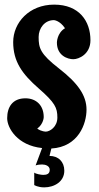

<svg xmlns="http://www.w3.org/2000/svg" viewBox="-20 -614 426 830"><path d="M258 124C258 85 232 60 194 60L202 28C320 21 354 -80 354 -140C354 -202 316 -255 235 -318C154 -381 147 -406 147 -454C147 -492 173 -527 213 -527C213 -527 238 -526 261 -492C226 -471 226 -430 226 -430C226 -373 273 -358 297 -358C321 -358 371 -380 371 -440C371 -522 323 -594 214 -594C106 -594 37 -516 37 -432C37 -348 76 -294 147 -232C218 -170 228 -148 228 -106C228 -65 195 -45 178 -45C178 -45 159 -45 141 -58C169 -79 169 -108 169 -108C169 -159 136 -189 90 -189C34 -189 11 -151 11 -103C11 -61 55 15 162 26L134 101C143 98 153 97 162 97C176 97 195 103 195 120C195 138 182 142 167 142C158 142 134 138 128 132V186C128 186 144 196 171 196C215 196 258 171 258 124Z"/></svg>

Font: Rum Raisin
Style: Regular
Weight: 400
Designer: Astigmatic (AOETI)
Foundry: Astigmatic (AOETI)
Version: Version 1.000